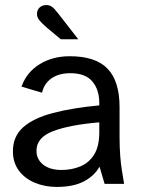

<svg xmlns="http://www.w3.org/2000/svg" viewBox="-20 -726 565 758"><path d="M204 12Q157 12 117.5 -4.5Q78 -21 54.5 -52.5Q31 -84 31 -129Q31 -188 72 -224Q113 -260 189.5 -280Q266 -300 372 -310V-319Q372 -372 344.5 -404.5Q317 -437 258 -437Q212 -437 183 -416.5Q154 -396 146 -360L65 -384Q85 -441 136.5 -472.5Q188 -504 255 -504Q358 -504 405 -454.5Q452 -405 452 -303V-187Q452 -146 454.5 -112.5Q457 -79 461.5 -51.5Q466 -24 470 0H393L373 -68Q352 -31 310.5 -9.5Q269 12 204 12ZM223 -55Q263 -55 297 -69Q331 -83 351.5 -115.5Q372 -148 372 -204V-243Q254 -233 189 -208Q124 -183 124 -131Q124 -97 150.5 -76Q177 -55 223 -55ZM220 -571 166 -616Q145 -634 135.5 -646Q126 -658 126 -670Q126 -687 136.5 -696.5Q147 -706 163 -706Q176 -706 185.5 -699Q195 -692 208 -675L289 -571Z"/></svg>

Font: Atkinson Hyperlegible Next
Style: Regular
Weight: 400
Designer: Elliott Scott, Megan Eiswerth, Linus Boman, Theodore Petrosky, Letters from Sweden
Foundry: Applied Design Works, Letters from Sweden
Version: Version 2.001